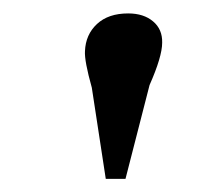

<svg xmlns="http://www.w3.org/2000/svg" viewBox="-20 -800 317 289"><path d="M205.1 -671.9 168.9 -530.8H139.2L118.2 -668Q106.9 -708.5 107.9 -723.1Q108.9 -748 126 -763.9Q143.1 -779.8 172.9 -779.8Q196.3 -779.8 210.4 -767.8Q224.6 -755.9 224.1 -735.8Q224.1 -714.8 205.1 -671.9Z"/></svg>

Font: Literata SemiBold
Style: Italic
Weight: 650
Italic angle: -2.39999°
Designer: Latin by Veronika Burian and Jose Scaglione. Greek by Irene Vlachou. Cyrillic by Vera Evstafieva
Foundry: TypeTogether
Version: Version 3.021